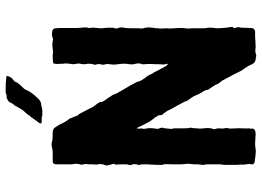

<svg xmlns="http://www.w3.org/2000/svg" viewBox="-144 -788 932 683"><g transform="rotate(-90 321.5 -446.0)"><path d="M568 -84Q564 -83 564 -78Q564 -77 564.5 -75Q565 -73 565 -72Q568 -65 566 -59Q566 -58 565.5 -56Q565 -54 565 -52Q565 -46 564.5 -35.5Q564 -25 564 -19Q564 -6 552 -4Q546 -4 536 -4Q526 -4 521 -3Q506 -3 499 -2Q492 -2 489 -3Q477 -4 468 0H465Q464 0 462 -0.5Q460 -1 459 -1Q442 -3 439 -9Q437 -11 434.5 -16Q432 -21 431 -24Q430 -25 428 -29Q426 -33 420.5 -41Q415 -49 412 -53L397 -83Q376 -122 375 -124Q373 -124 373 -126Q368 -131 365 -137Q360 -150 348 -166Q344 -170 344 -173Q344 -180 336 -192Q335 -194 333.5 -196Q332 -198 331 -200Q330 -202 322 -220Q320 -225 314 -233Q308 -241 307 -243Q304 -246 304 -248Q304 -252 291 -275Q289 -279 284.5 -287Q280 -295 278 -298Q276 -301 272.5 -309Q269 -317 266 -321Q261 -328 260 -329Q256 -332 254 -338Q254 -345 253 -348Q252 -349 249.5 -353Q247 -357 246 -360Q246 -361 244 -362Q242 -363 242 -364Q230 -380 228 -385Q221 -397 209 -423Q208 -424 208 -425L206 -423V-411Q208 -408 206 -405Q204 -402 207 -386Q209 -374 205 -352Q205 -348 206 -347Q212 -334 207 -326V-323Q205 -307 205 -300Q205 -298 206 -297Q206 -296 206 -296L207 -294V-278Q207 -275 207 -257Q207 -239 209 -237V-232Q207 -220 207 -213Q205 -199 207 -187Q210 -165 204 -151V-147Q207 -142 207 -131Q205 -116 208 -110V-102Q206 -96 206 -93Q208 -58 207 -48Q206 -38 207 -26Q207 -25 206 -21.5Q205 -18 206 -16Q207 -8 199 -4Q190 -1 172 -3Q168 -3 162 -3.5Q156 -4 153 -4Q144 -4 140 -3Q138 -3 131 -2Q124 -1 120 -2Q113 -2 99 -4Q97 -5 91 -5Q75 -7 80 -22V-28Q77 -46 78 -51Q78 -64 77 -66V-69V-109Q77 -112 77.5 -116Q78 -120 78 -123Q79 -125 79 -131V-169Q79 -178 78 -182Q77 -185 77 -193Q78 -196 78.5 -203Q79 -210 79 -213V-221Q79 -224 80 -232Q81 -240 81 -243Q81 -246 80 -254Q79 -262 79 -266V-300Q79 -302 79.5 -316.5Q80 -331 77 -333V-335V-356Q78 -363 78 -376Q79 -383 79 -395Q79 -413 77 -415Q76 -418 78 -423Q81 -433 78 -442Q75 -446 77 -453Q79 -459 79 -464Q79 -487 78 -498Q78 -499 78 -501L79 -503Q82 -506 80 -510Q80 -511 79 -513.5Q78 -516 78 -517Q78 -519 77 -523.5Q76 -528 75 -530V-535Q82 -550 79 -563Q78 -564 78 -566Q79 -577 79 -599Q79 -600 79.5 -601.5Q80 -603 80 -604V-610Q77 -618 78 -625Q81 -632 81 -642Q78 -660 79 -663V-683V-711Q79 -724 90 -724H125Q139 -726 146 -728H153Q165 -725 166 -725Q175 -724 193 -724Q207 -724 213 -711Q214 -709 217 -705Q220 -701 221 -698Q231 -676 240 -666Q243 -663 243 -659Q245 -656 247 -650L253 -635L256 -632Q257 -630 259 -628Q261 -623 269 -608.5Q277 -594 281 -585Q285 -577 295 -565Q301 -557 301 -553Q301 -548 302 -546Q305 -540 313 -530Q314 -528 324 -513Q326 -511 328 -505Q330 -498 331 -497Q349 -465 359 -449L362 -443Q363 -440 366 -435Q369 -430 371 -427Q372 -424 373.5 -419Q375 -414 376 -412Q376 -411 378 -408.5Q380 -406 380 -404Q382 -404 382 -402Q383 -400 384.5 -398Q386 -396 388 -393.5Q390 -391 391 -390Q394 -386 396 -382Q401 -370 402 -369Q406 -365 416 -344Q428 -320 433 -316L437 -314Q436 -316 436 -319Q436 -320 435 -324Q434 -328 434 -329Q434 -332 434.5 -337.5Q435 -343 435 -345Q435 -365 436 -375Q436 -389 435 -397V-405Q435 -406 436 -408.5Q437 -411 437.5 -413Q438 -415 438 -417Q438 -427 435 -436Q434 -444 435 -451Q438 -466 436 -484Q436 -487 435 -492.5Q434 -498 434 -501Q433 -507 435 -521Q437 -531 434 -539Q432 -545 434 -550Q437 -560 434 -570Q432 -573 434 -578Q439 -590 435 -610Q435 -623 437 -626Q438 -632 437 -637Q435 -647 435 -652Q436 -657 437 -666Q438 -675 438 -680V-681Q437 -682 437 -683Q437 -688 436.5 -696Q436 -704 436 -708V-710Q436 -712 436.5 -714Q437 -716 437 -717Q437 -723 443 -723Q451 -724 468 -724Q470 -724 473.5 -723.5Q477 -723 478 -723Q486 -723 498 -725Q509 -726 524 -723H527Q535 -728 548 -726Q563 -726 563 -711Q564 -704 564 -690V-635Q564 -631 565 -623Q566 -615 566 -608Q566 -601 564 -595Q563 -594 564 -591Q565 -588 565 -587V-577Q562 -552 563 -546Q564 -543 564 -537.5Q564 -532 565 -529Q565 -508 564 -505Q560 -498 564 -491Q568 -481 564 -466Q563 -461 563 -440Q563 -436 563 -424.5Q563 -413 562 -409V-406Q566 -392 566 -384Q566 -376 564 -362Q562 -356 563 -352Q564 -350 562 -344V-339Q562 -334 562.5 -326Q563 -318 563 -313Q563 -312 562.5 -312Q562 -312 562 -311V-307Q562 -305 562.5 -299.5Q563 -294 563 -291Q563 -288 563.5 -280Q564 -272 564 -268V-262Q562 -248 562 -241Q562 -238 562.5 -233Q563 -228 563 -226V-183Q563 -181 564 -176.5Q565 -172 565 -170V-158Q565 -155 564 -149.5Q563 -144 563 -141Q563 -129 565 -107L568 -86ZM251 -761H273Q276 -762 282 -763Q288 -764 291 -765Q300 -765 309 -772Q325 -788 331 -797Q338 -805 343 -817Q346 -825 354 -832Q369 -847 372 -856Q373 -860 380 -865Q386 -868 389 -875Q390 -876 391 -878.5Q392 -881 392 -882Q396 -889 388 -889Q361 -892 358 -891Q356 -891 343 -891.5Q330 -892 328 -889Q327 -888 324 -888Q314 -890 302 -880Q301 -880 298 -873Q294 -864 288 -859L285 -853Q274 -834 272 -831Q271 -829 263 -821Q262 -820 260 -817.5Q258 -815 257 -814Q253 -806 247 -801Q244 -796 237 -786.5Q230 -777 226 -772Q221 -763 232 -763H247Q249 -763 251 -761Z"/></g></svg>

Font: Gutenberg Clean
Style: Regular
Weight: 400
Designer: Nicola Manzari, Bruno Pierini
Foundry: Unio | Creative Solutions
Version: Version 1.001;PS 001.001;hotconv 1.0.88;makeotf.lib2.5.64775